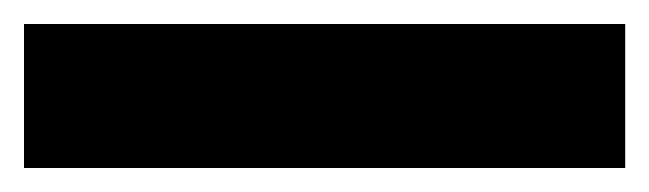

<svg xmlns="http://www.w3.org/2000/svg" viewBox="-22 -900 541 160"><path d="M499 -760H-2V-880H499Z"/></svg>

Font: Noto Sans Tamil Condensed Black
Style: Regular
Weight: 900
Width: 3
Designer: Jelle Bosma - Monotype Design Team
Foundry: Monotype Imaging Inc.
Version: Version 2.004; ttfautohint (v1.8.4.7-5d5b)